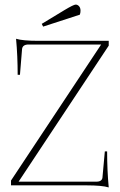

<svg xmlns="http://www.w3.org/2000/svg" viewBox="-20 -808 522 837"><path d="M168 -692 162 -704 261 -764Q301 -788 310 -788Q318 -788 324.5 -781Q331 -774 331 -761Q331 -752 328 -744ZM454 9Q425 0 356 0H28V-21L421 -614H105Q77 -614 76 -592L67 -482H57Q57 -565 50 -639Q79 -630 148 -630H454V-609L61 -16H400Q427 -16 427 -38L437 -148H447Q447 -65 454 9Z"/></svg>

Font: Arapey Thin-Display
Style: Regular
Weight: 100
Designer: Eduardo Rodriguez Tunni
Foundry: Eduardo Rodriguez Tunni
Version: Version 4.000